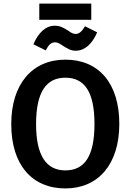

<svg xmlns="http://www.w3.org/2000/svg" viewBox="-20 -1040 731 1075"><path d="M491 -1020H200V-929H491ZM404 -756C455 -756 497 -795 524 -859L456 -893C437 -862 423 -850 403 -850C390 -850 378 -856 361 -869C333 -886 316 -896 287 -896C234 -896 194 -855 167 -792L236 -758C253 -790 266 -803 289 -803C302 -803 312 -797 332 -784C359 -767 376 -756 404 -756ZM346 -706C161 -706 43 -570 43 -345C43 -116 160 15 346 15C530 15 648 -120 648 -346C648 -575 532 -706 346 -706ZM346 -605C453 -605 509 -526 509 -346C509 -165 453 -86 346 -86C237 -86 182 -172 182 -345C182 -525 239 -605 346 -605Z"/></svg>

Font: Fira Sans Medium
Style: Regular
Weight: 500
Designer: Carrois Corporate & Edenspiekermann AG
Foundry: Carrois Corporate GbR & Edenspiekermann AG
Version: Version 4.203